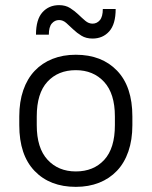

<svg xmlns="http://www.w3.org/2000/svg" viewBox="-20 -720 590 747"><path d="M275 7Q174 7 114.5 -55Q55 -117 55 -233V-267Q55 -324 70.5 -369Q86 -414 115 -444.5Q144 -475 184.5 -491Q225 -507 275 -507Q376 -507 435.5 -445Q495 -383 495 -267V-233Q495 -176 479.5 -131Q464 -86 435 -55.5Q406 -25 365.5 -9Q325 7 275 7ZM275 -53Q344 -53 385.5 -98Q427 -143 427 -233V-267Q427 -356 385 -401.5Q343 -447 275 -447Q206 -447 164.5 -402Q123 -357 123 -267V-233Q123 -144 165 -98.5Q207 -53 275 -53ZM340 -570Q315 -570 297 -581Q279 -592 265 -605.5Q251 -619 238 -630.5Q225 -642 210 -642Q193 -642 181.5 -628.5Q170 -615 170 -585H120Q120 -644 145 -672Q170 -700 210 -700Q235 -700 253 -688.5Q271 -677 285 -663.5Q299 -650 312 -639Q325 -628 340 -628Q357 -628 368.5 -641.5Q380 -655 380 -685H430Q430 -626 405 -598Q380 -570 340 -570Z"/></svg>

Font: PT Root UI
Style: Regular
Weight: 400
Designer: Vitaly Kuzmin
Foundry: ParaType Ltd.
Version: Version 2.001G